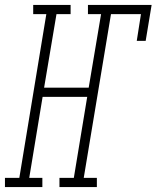

<svg xmlns="http://www.w3.org/2000/svg" viewBox="-63 -755 632 775"><path d="M-43 0V-37H15L124 -698H71V-735H222V-698H165L115 -401H295L345 -698H292V-735H549L525 -590H489L506 -698H385L275 -37H328V0H177V-37H235L289 -364H109L55 -37H108V0Z"/></svg>

Font: Iosevka Curly Slab XLtObl
Style: Regular
Weight: 200
Italic angle: -9°
Monospace: yes
Designer: Belleve Invis
Foundry: Belleve Invis
Version: Version 11.1.0; ttfautohint (v1.8.3)